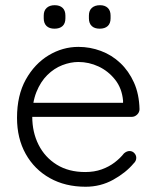

<svg xmlns="http://www.w3.org/2000/svg" viewBox="-20 -701 596 731"><path d="M306 10Q228.5 10 169.8 -22.9Q111 -55.8 77.9 -114.9Q44.8 -174 44.8 -252.5Q44.8 -338 78.2 -398.1Q111.8 -458.2 165.1 -490.4Q218.5 -522.5 278.5 -522.5Q322.8 -522.5 364.1 -507.1Q405.5 -491.8 437.9 -461.2Q470.2 -430.8 490 -386.9Q509.8 -343 511.2 -285.2Q511 -273.2 502 -264.6Q493 -256 481 -256H79.5L67.5 -309.5H461.5L448.5 -297.8V-318Q444.2 -365 418.2 -397.8Q392.2 -430.5 355.4 -447.8Q318.5 -465 278.5 -465Q248.5 -465 217.2 -452.9Q186 -440.8 160.2 -415.4Q134.5 -390 118.6 -350.5Q102.8 -311 102.8 -256.8Q102.8 -197.5 126.8 -149.9Q150.8 -102.2 196 -74.1Q241.2 -46 304.5 -46Q339.2 -46 367.2 -56.1Q395.2 -66.2 416.6 -82.6Q438 -99 452 -117Q462.5 -126 473.2 -126Q484 -126 491.4 -118.1Q498.8 -110.2 498.8 -100Q498.8 -88 488.8 -78.8Q459 -43.2 410.9 -16.6Q362.8 10 306 10ZM359.5 -591.8Q339.8 -591.8 329.1 -602.1Q318.5 -612.5 318.5 -631.2V-641.8Q318.5 -661 329.9 -671.1Q341.2 -681.2 360.8 -681.2Q379.5 -681.2 390.2 -671Q401 -660.8 401 -641.8V-631.2Q401 -611.8 390.1 -601.8Q379.2 -591.8 359.5 -591.8ZM187.5 -591.8Q167.8 -591.8 157.1 -602.1Q146.5 -612.5 146.5 -631.2V-641.8Q146.5 -660.8 157.8 -671Q169 -681.2 188.2 -681.2Q207.5 -681.2 218.2 -671.1Q229 -661 229 -641.8V-631.2Q229 -611.8 218.1 -601.8Q207.2 -591.8 187.5 -591.8Z"/></svg>

Font: Quicksand Variable Light
Style: Regular
Weight: 300
Designer: Andrew Paglinawan
Foundry: Andrew Paglinawan
Version: Version 3.004